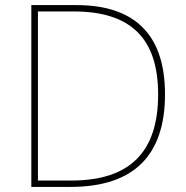

<svg xmlns="http://www.w3.org/2000/svg" viewBox="-20 -734 732 754"><path d="M628 -364C628 -591 516 -714 280 -714H103V0H257C507 0 628 -125 628 -364ZM601 -363C601 -136 489 -25 260 -25H129V-689H270C502 -689 601 -575 601 -363Z"/></svg>

Font: Noto Sans Lao Thin
Style: Regular
Weight: 100
Designer: Monotype Design Team
Foundry: Monotype Imaging Inc.
Version: Version 2.003